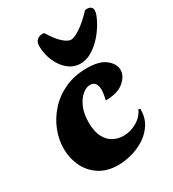

<svg xmlns="http://www.w3.org/2000/svg" viewBox="-188 -878 891 989"><g transform="rotate(-30 257.5 -383.5)"><path d="M223 7Q157 7 111.5 -23Q66 -53 43 -101.5Q20 -150 20 -206Q20 -259 40.5 -312Q61 -365 101 -409.5Q141 -454 198.5 -480.5Q256 -507 331 -507Q405 -507 441 -477.5Q477 -448 477 -413Q477 -376 440 -345Q403 -314 332 -314Q336 -329 338.5 -344.5Q341 -360 341 -374Q341 -395 332 -409.5Q323 -424 300 -424Q279 -424 255.5 -405Q232 -386 215.5 -349Q199 -312 199 -258Q199 -205 216.5 -172Q234 -139 262 -124.5Q290 -110 321 -110Q362 -110 400 -131.5Q438 -153 455 -191L465 -187Q465 -135 441.5 -98.5Q418 -62 381 -38.5Q344 -15 302 -4Q260 7 223 7ZM315 -543Q276 -543 244.5 -568.5Q213 -594 194.5 -635.5Q176 -677 175 -724Q174 -753 191.5 -765.5Q209 -778 231 -773Q262 -722 289 -698Q316 -674 335 -674Q354 -674 391 -698.5Q428 -723 472 -770Q497 -775 509 -762.5Q521 -750 510 -719Q494 -677 463.5 -636.5Q433 -596 394.5 -569.5Q356 -543 315 -543Z"/></g></svg>

Font: Agbalumo
Style: Regular
Weight: 400
Designer: Raphael Alegbeleye
Foundry: Sorkin Type Co.
Version: Version 1.000; ttfautohint (v1.8.4)